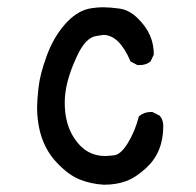

<svg xmlns="http://www.w3.org/2000/svg" viewBox="-20 -508 540 528"><path d="M266 0Q230 -2 199 -14.5Q168 -27 137 -60Q82 -117 82 -215Q82 -231 86 -267.5Q90 -304 108.5 -354.5Q127 -405 158 -440.5Q189 -476 224 -484Q244 -488 265 -488Q281 -488 308 -484.5Q335 -481 358.5 -458Q382 -435 392.5 -410.5Q403 -386 403 -358L394 -339Q382 -329 364 -329H358L339 -339Q308 -412 264 -412L245 -409Q215 -405 191 -352Q158 -282 158 -226Q158 -164 187 -124Q218 -79 269 -79Q276 -79 294 -81Q312 -83 331.5 -114.5Q351 -146 362 -188Q376 -200 394 -200H399L419 -190Q429 -179 429 -161Q429 -90 383 -47Q354 -20 327 -10Q300 0 266 0Z"/></svg>

Font: Xiaolai Mono SC
Style: Regular
Weight: 400
Monospace: yes
Designer: LXGW / Nozomi Seto
Version: Version 3.113;September 30, 2024